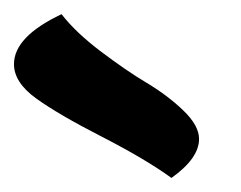

<svg xmlns="http://www.w3.org/2000/svg" viewBox="-53 -775 342 272"><path d="M34.2 -754.9Q54.2 -729 90.1 -701.9Q126 -674.8 155 -657.5Q184.1 -640.1 206.5 -618.7Q229 -597.2 229 -578.1Q229 -550.8 189.9 -522.9Q152.8 -549.8 91.3 -581.3Q29.8 -612.8 -1.7 -635.5Q-33.2 -658.2 -33.2 -684.1Q-33.2 -723.1 34.2 -754.9Z"/></svg>

Font: Sukar
Style: black
Weight: 900
Designer: Dario Muhafara - Ghiath Alsory
Foundry: Dario Muhafara - Ghiath Alsory
Version: Version 1.00 March 27, 2016, initial release